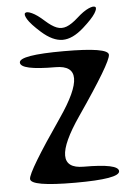

<svg xmlns="http://www.w3.org/2000/svg" viewBox="-58 -901 666 945"><g transform="rotate(-5 275.0 -428.5)"><path d="M495 -613Q495 -575 323 -325Q151 -75 323 -75Q495 -75 495 -38Q495 0 275 0Q55 0 55 -38Q55 -74 228 -325Q400 -575 228 -575Q55 -575 55 -613Q55 -650 275 -650Q495 -650 495 -613ZM379 -755Q324 -706 275 -706Q226 -706 171 -755Q124 -797 109 -822Q94 -847 102.5 -854Q111 -861 136 -849.5Q161 -838 194 -808Q226 -779 250.5 -769.5Q275 -760 300 -769.5Q325 -779 357 -808Q390 -838 415 -849Q440 -860 448.5 -853.5Q457 -847 441.5 -822Q426 -797 379 -755Z"/></g></svg>

Font: Syne Mono
Style: Regular
Weight: 400
Monospace: yes
Designer: Lucas Descroix
Foundry: Bonjour Monde
Version: Version 2.000; ttfautohint (v1.8.3)